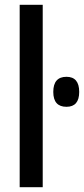

<svg xmlns="http://www.w3.org/2000/svg" viewBox="-20 -780 350 800"><path d="M158 0H62V-760H158ZM257 -460Q310 -460 310 -397Q310 -335 257 -335Q202 -335 202 -397Q202 -460 257 -460Z"/></svg>

Font: Noto Sans ExtraCondensed Medium
Style: Regular
Weight: 500
Width: 2
Designer: Monotype Design Team
Foundry: Monotype Imaging Inc.
Version: Version 2.013; ttfautohint (v1.8.4.7-5d5b)